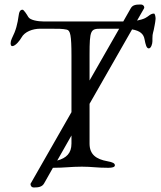

<svg xmlns="http://www.w3.org/2000/svg" viewBox="-20 -737 710 849"><path d="M27 -546C27 -539 29 -533 34 -533C49 -533 69 -560 75 -571C89 -597 125 -610 157 -610H204C238 -610 256 -610 275 -606C291 -603 296 -581 296 -490V-241L116 74C112 80 115 77 115 77C115 84 119 92 130 92C149 92 166 90 175 74L214 5C268 5 292 0 342 0C388 0 405 5 459 5C476 5 488 2 488 -6C488 -15 478 -20 455 -24C405 -33 376 -54 376 -102V-278L564 -607C600 -601 615 -586 619 -564C624 -538 628 -523 638 -523C648 -523 654 -543 654 -555V-567C654 -593 658 -589 664 -626C665 -632 668 -647 668 -654C668 -664 665 -677 661 -677C645 -677 638 -665 622 -657C612 -652 600 -649 586 -646L617 -700L618 -704C618 -711 611 -717 604 -717C585 -717 567 -717 558 -700L525 -642H175C147 -642 113 -648 105 -662C99 -673 85 -694 80 -694C75 -694 66 -693 63 -671C57 -629 51 -604 32 -566C29 -560 27 -552 27 -546ZM426 -610H507L376 -381V-495C376 -605 381 -610 426 -610ZM233 -27 296 -138V-102C296 -59 273 -38 233 -27Z"/></svg>

Font: EB Garamond
Style: Regular
Weight: 400
Designer: Georg Duffner and Octavio Pardo
Foundry: Georg Duffner
Version: Version 1.000;PS 001.000;hotconv 1.0.88;makeotf.lib2.5.64775